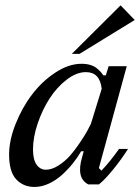

<svg xmlns="http://www.w3.org/2000/svg" viewBox="-20 -701 532 730"><path d="M282.2 -496.1H252.9L438.5 -680.7L492.2 -625ZM292.5 -104.5 298.3 -126H288.6Q275.4 -103 257.6 -80.6Q239.7 -58.1 216.8 -37.1Q193.8 -16.1 166.3 -3.2Q138.7 9.8 111.3 9.8Q68.4 9.8 41.5 -19.3Q14.6 -48.3 14.6 -113.3Q14.6 -167.5 39.1 -229.2Q63.5 -291 101.6 -341.3Q139.6 -391.6 190.4 -425Q241.2 -458.5 290 -458.5Q308.6 -458.5 323.2 -454.1Q337.9 -449.7 347.7 -441.7Q357.4 -433.6 362.3 -428.2Q367.2 -422.9 372.6 -414.6H382.3L393.1 -449.2H461.9L356 -62L365.7 -52.2Q398.4 -86.4 432.6 -134.8H466.8Q442.9 -97.2 411.9 -58.6Q380.9 -20 356.4 0H315.4Q291 -13.2 285.9 -39.6Q280.8 -65.9 292.5 -104.5ZM105.5 -132.8Q105.5 -94.2 119.1 -75Q132.8 -55.7 154.3 -55.7Q177.2 -55.7 202.4 -71.8Q227.5 -87.9 246.6 -109.6Q265.6 -131.3 283.9 -158.7Q302.2 -186 311.3 -202.4Q320.3 -218.8 325.7 -230.5L366.7 -363.3Q359.9 -426.8 306.6 -426.8Q271 -426.8 233.9 -398.4Q196.8 -370.1 168.9 -327.1Q141.1 -284.2 123.3 -231.7Q105.5 -179.2 105.5 -132.8Z"/></svg>

Font: Happy Times at the IKOB Italic
Style: Regular
Weight: 400
Designer: Lucas Le Bihan
Foundry: Lucas Le Bihan
Version: Version 1.000;PS 1.0;hotconv 1.0.88;makeotf.lib2.5.647800